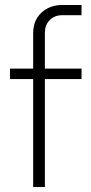

<svg xmlns="http://www.w3.org/2000/svg" viewBox="-20 -750 365 770"><path d="M113 0V-617Q113 -668 146 -699Q179 -730 230 -730H307V-689H229Q199 -689 179.5 -669.5Q160 -650 160 -619V0ZM20 -433V-475H307V-433Z"/></svg>

Font: SUSE Thin ExtraLight
Style: Regular
Weight: 250
Version: Version 1.000